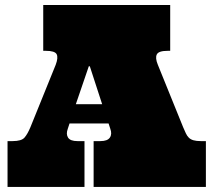

<svg xmlns="http://www.w3.org/2000/svg" viewBox="-20 -739 844 759"><path d="M409.2 -251H254.9L248 -230Q240.2 -209 249 -195.1Q257.8 -181.2 286.1 -181.2H314V0H9.8V-181.2H29.8Q64.9 -181.2 76.9 -195.1Q88.9 -209 100.1 -235.8L200.2 -482.9Q210.9 -511.2 203.9 -524.7Q196.8 -538.1 161.1 -538.1H150.9V-719.2H652.8V-538.1H643.1Q606.9 -538.1 599.9 -523.9Q592.8 -509.8 604 -482.9L704.1 -235.8Q710 -222.2 714.6 -212.2Q719.2 -202.1 726.1 -195.1Q732.9 -188 744.4 -184.6Q755.9 -181.2 773.9 -181.2H793.9V0H350.1V-181.2H377Q404.8 -181.2 414.3 -195.1Q423.8 -209 416 -230ZM279.8 -327.1H383.8L335 -477.1H331.1Z"/></svg>

Font: Ultra
Style: Regular
Weight: 400
Designer: Astigmatic (AOETI)
Foundry: Astigmatic (AOETI)
Version: Version 1.000